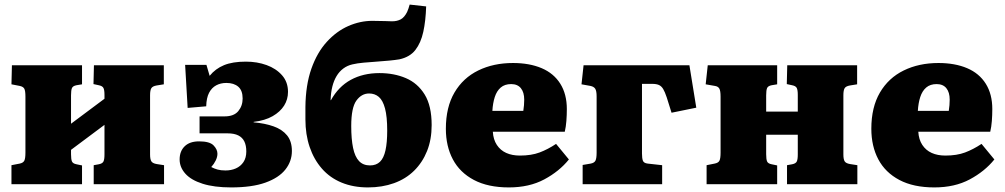

<svg xmlns="http://www.w3.org/2000/svg" viewBox="-20 -804 4385 838"><path d="M30 0V-83L66 -90Q81 -93 86 -102.5Q91 -112 91 -138V-382Q91 -408 86 -417Q81 -426 66 -429L30 -436L32 -519H338V-436L314 -432Q298 -429 294 -419.5Q290 -410 290 -388V-264L436 -373V-390Q436 -411 431.5 -420Q427 -429 411 -432L388 -437L390 -519H695V-436L664 -431Q646 -428 640.5 -419Q635 -410 635 -388V-130Q635 -109 640.5 -100Q646 -91 664 -88L696 -83V0H389V-83L411 -87Q427 -90 431.5 -99Q436 -108 436 -130V-259L290 -150V-131Q290 -109 294 -99.5Q298 -90 314 -87L338 -82V0Z M989 14Q915 14 864.5 -2Q814 -18 789 -46Q764 -74 764 -108Q764 -144 786 -165.5Q808 -187 849 -187Q895 -187 912 -169.5Q929 -152 929 -133Q929 -119 921.5 -103.5Q914 -88 902 -75Q915 -68 929.5 -64Q944 -60 964 -60Q989 -60 1009.5 -69Q1030 -78 1042.5 -96.5Q1055 -115 1055 -143Q1055 -169 1046.5 -186.5Q1038 -204 1020 -213Q1002 -222 973 -222H851V-296H960Q1001 -296 1020 -319Q1039 -342 1039 -374Q1039 -409 1020 -425.5Q1001 -442 968 -442Q943 -442 923.5 -431.5Q904 -421 892.5 -399Q881 -377 880 -340L799 -333L788 -521H881L895 -473Q920 -504 957.5 -519.5Q995 -535 1053 -535Q1102 -535 1143.5 -520Q1185 -505 1211 -475.5Q1237 -446 1237 -403Q1237 -370 1220 -343Q1203 -316 1170 -297Q1137 -278 1087 -272V-270Q1136 -266 1174 -252.5Q1212 -239 1233 -213Q1254 -187 1254 -145Q1254 -100 1225.5 -64Q1197 -28 1138.5 -7Q1080 14 989 14Z M1586 14Q1522 14 1471 -7Q1420 -28 1385 -68Q1350 -108 1331.5 -162.5Q1313 -217 1313 -283V-337Q1314 -433 1339 -504Q1364 -575 1406.5 -621.5Q1449 -668 1500.5 -690.5Q1552 -713 1605 -713Q1619 -713 1632.5 -712.5Q1646 -712 1661 -712Q1676 -712 1691 -711Q1713 -711 1729 -719.5Q1745 -728 1757 -752Q1760 -759 1763 -767.5Q1766 -776 1768 -784L1840 -776Q1838 -713 1827.5 -665Q1817 -617 1793 -586Q1769 -555 1723 -545Q1705 -542 1679 -539.5Q1653 -537 1624 -535Q1595 -533 1567 -530.5Q1539 -528 1518 -523Q1496 -518 1478.5 -505Q1461 -492 1449 -472Q1437 -452 1430.5 -426Q1424 -400 1423 -368L1424 -366Q1457 -426 1511 -455.5Q1565 -485 1636 -485Q1700 -485 1751.5 -463Q1803 -441 1833.5 -391.5Q1864 -342 1864 -258Q1864 -195 1844 -145Q1824 -95 1787.5 -59Q1751 -23 1699.5 -4.5Q1648 14 1586 14ZM1595 -82Q1622 -82 1638.5 -98Q1655 -114 1662.5 -148Q1670 -182 1670 -234Q1670 -295 1660.5 -330.5Q1651 -366 1633.5 -381Q1616 -396 1591 -396Q1558 -396 1535.5 -365Q1513 -334 1513 -254Q1513 -197 1521 -158.5Q1529 -120 1547 -101Q1565 -82 1595 -82Z M2201 14Q2110 14 2048.5 -18.5Q1987 -51 1956.5 -108.5Q1926 -166 1926 -242Q1926 -336 1963.5 -400Q2001 -464 2067.5 -496.5Q2134 -529 2219 -529Q2291 -529 2344 -506.5Q2397 -484 2425.5 -438.5Q2454 -393 2454 -328Q2454 -302 2452 -276Q2450 -250 2445 -229H2131Q2133 -195 2148.5 -171.5Q2164 -148 2189.5 -136.5Q2215 -125 2249 -125Q2299 -125 2335 -138.5Q2371 -152 2407 -176L2463 -108Q2421 -56 2355.5 -21Q2290 14 2201 14ZM2129 -320H2264Q2266 -333 2267 -345Q2268 -357 2268 -369Q2268 -401 2253.5 -419Q2239 -437 2211 -437Q2183 -437 2165.5 -422Q2148 -407 2139.5 -380.5Q2131 -354 2129 -320Z M2523 0V-84L2558 -90Q2574 -93 2579 -103Q2584 -113 2584 -138V-383Q2584 -407 2578 -416.5Q2572 -426 2557 -429L2518 -436L2527 -519H2989L3019 -334L2911 -312L2890 -379Q2882 -403 2874.5 -415.5Q2867 -428 2856 -433Q2845 -438 2826 -438H2782V-134Q2782 -113 2786 -102.5Q2790 -92 2807 -90L2870 -83V0Z M3064 0V-83L3099 -90Q3115 -93 3120 -102.5Q3125 -112 3125 -138V-382Q3125 -408 3119.5 -417.5Q3114 -427 3100 -429L3060 -436L3069 -519H3372V-436L3348 -432Q3332 -429 3328 -419.5Q3324 -410 3324 -388V-317H3462V-390Q3462 -411 3457.5 -420Q3453 -429 3437 -432L3414 -437L3416 -519H3721V-436L3690 -431Q3672 -428 3666.5 -419Q3661 -410 3661 -388V-130Q3661 -109 3666.5 -100Q3672 -91 3690 -88L3722 -83V0H3415V-83L3437 -87Q3453 -90 3457.5 -99Q3462 -108 3462 -130V-216H3324V-131Q3324 -109 3328 -99.5Q3332 -90 3348 -87L3372 -82V0Z M4058 14Q3967 14 3905.5 -18.5Q3844 -51 3813.5 -108.5Q3783 -166 3783 -242Q3783 -336 3820.5 -400Q3858 -464 3924.5 -496.5Q3991 -529 4076 -529Q4148 -529 4201 -506.5Q4254 -484 4282.5 -438.5Q4311 -393 4311 -328Q4311 -302 4309 -276Q4307 -250 4302 -229H3988Q3990 -195 4005.5 -171.5Q4021 -148 4046.5 -136.5Q4072 -125 4106 -125Q4156 -125 4192 -138.5Q4228 -152 4264 -176L4320 -108Q4278 -56 4212.5 -21Q4147 14 4058 14ZM3986 -320H4121Q4123 -333 4124 -345Q4125 -357 4125 -369Q4125 -401 4110.5 -419Q4096 -437 4068 -437Q4040 -437 4022.5 -422Q4005 -407 3996.5 -380.5Q3988 -354 3986 -320Z"/></svg>

Font: Literata ExtraBold
Style: Regular
Weight: 800
Designer: Latin by Veronika Burian and Jose Scaglione. Greek by Irene Vlachou. Cyrillic by Vera Evstafieva.
Foundry: TypeTogether
Version: Version 3.103;gftools[0.9.29]